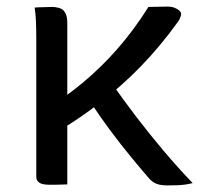

<svg xmlns="http://www.w3.org/2000/svg" viewBox="-20 -557 640 582"><path d="M184 2Q175 2 166 2.5Q157 3 148 3Q139 3 129 3Q118 3 109.5 1Q101 -1 95.5 -6.5Q90 -12 90 -22V-437Q90 -469 89 -492Q88 -515 85 -534Q95 -535 103.5 -535Q112 -535 121 -535.5Q130 -536 138 -536Q147 -536 157 -533.5Q167 -531 173 -525Q177 -520 179.5 -514.5Q182 -509 183 -502Q184 -495 184 -484ZM430 -536 488 -537Q500 -537 509 -533.5Q518 -530 523.5 -525Q529 -520 529 -514Q529 -512 528 -508.5Q527 -505 525 -500.5Q523 -496 518 -489Q492 -453 464.5 -420Q437 -387 407.5 -356.5Q378 -326 347.5 -299Q317 -272 285.5 -247.5Q254 -223 222 -201Q190 -179 158 -161L114 -222Q175 -260 230.5 -306Q286 -352 336 -409Q386 -466 430 -536ZM487 5Q468 5 455.5 0.5Q443 -4 432 -16Q425 -24 411.5 -40Q398 -56 381 -76.5Q364 -97 346 -120Q328 -143 311 -166Q294 -189 280.5 -208.5Q267 -228 258 -242L313 -313Q351 -258 391.5 -205Q432 -152 475 -101Q518 -50 564 -2Q552 1 541 2.5Q530 4 517.5 4.5Q505 5 487 5Z"/></svg>

Font: Rec Mono Semicasual
Style: Regular
Weight: 400
Version: Version 1.085; ttfautohint (v1.8.4.7-5d5b)